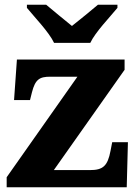

<svg xmlns="http://www.w3.org/2000/svg" viewBox="-20 -786 576 806"><path d="M207 -606H359C380 -651 442 -715 473 -753V-766H391C367 -745 312 -701 282 -677C252 -701 199 -745 174 -766H93V-753C124 -715 186 -651 207 -606ZM8 0H512L517 -189H451L444 -153C432 -89 412 -72 358 -72H206L503 -493V-536H51L39 -366H106L114 -398C128 -453 146 -464 191 -464H305L8 -42Z"/></svg>

Font: Noto Serif Myanmar ExtraBold
Style: Regular
Weight: 800
Designer: Ben Mitchell and the Monotype Design Team
Foundry: Monotype Imaging Inc.
Version: Version 2.106